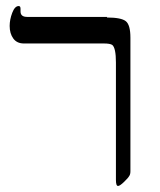

<svg xmlns="http://www.w3.org/2000/svg" viewBox="-20 -609 531 636"><path d="M335 -553 334 -551Q381 -551 396.5 -539Q412 -527 412 -484V-42Q412 -31 408 -26Q405 -20 391 -6.5Q377 7 371 7Q364 7 364 -13V-402Q364 -450 352 -460Q345 -465 324 -465H59Q36 -465 24 -481.5Q12 -498 12 -523Q12 -544 20.5 -566.5Q29 -589 42 -589Q48 -589 48 -580V-571Q48 -553 70 -553Z"/></svg>

Font: Libra Serif Modern
Style: Regular
Weight: 400
Designer: Stefan Peev, Context Ltd
Foundry: Stefan Peev, Context Ltd
Version: Version 1.000